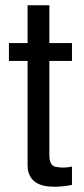

<svg xmlns="http://www.w3.org/2000/svg" viewBox="-20 -688 318 731"><path d="M254 -524V-456H168V-97Q168 -59 190 -53L214 -50Q241 -50 254 -54V16Q234 20 217 21.5Q200 23 186 23Q96 23 86 -44L85 -60V-456H14V-524H85V-668H168V-524Z"/></svg>

Font: Ekushey Lal Sabuj Normal
Style: Regular
Weight: 400
Designer: Al Mamun Sumon
Foundry: Al Mamun Sumon
Version: Version 1.0